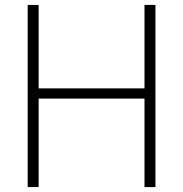

<svg xmlns="http://www.w3.org/2000/svg" viewBox="-20 -760 744 780"><path d="M92.5 0V-740H137V-401H567V-740H611.5V0H567V-359.5H137V0Z"/></svg>

Font: Encode Sans ExtraLight
Style: Regular
Weight: 275
Designer: Multiple Designers
Foundry: Impallari Type
Version: Version 2.000